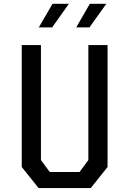

<svg xmlns="http://www.w3.org/2000/svg" viewBox="-20 -960 660 980"><path d="M177 0H443L529 -107.5V-730H431V-143L386 -82H234L189 -143V-730H91V-107.5ZM369 -820H436.5L522.5 -940.5H438.5ZM178 -820H246L331.5 -940.5H248Z"/></svg>

Font: Monaspace Krypton
Style: Regular
Weight: 400
Designer: Riley Cran & the Lettermatic Team
Foundry: Lettermatic
Version: Version 1.200 (Monaspace Krypton)